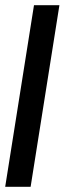

<svg xmlns="http://www.w3.org/2000/svg" viewBox="-33 -720 249 740"><path d="M-13 0 98 -700H196L85 0Z"/></svg>

Font: Georama Extra Condensed SemiBold
Style: Italic
Weight: 600
Width: 2
Italic angle: -9°
Designer: Jean-Baptiste Levee
Foundry: Production Type
Version: Version 1.000